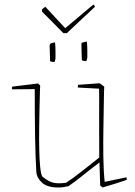

<svg xmlns="http://www.w3.org/2000/svg" viewBox="-20 -825 598 851"><path d="M238 6Q189 6 166 -15.5Q143 -37 141 -62Q137 -132 135.5 -219Q134 -306 134 -430L33 -429Q33 -432 33 -435.5Q33 -439 34 -441L149 -455L158 -446L157 -421Q156 -385 155 -340Q154 -295 153.5 -248Q153 -201 154 -158.5Q155 -116 158 -85.5Q161 -55 167 -43Q194 -21 215 -15.5Q236 -10 273 -15Q305 -36 340.5 -64Q376 -92 420 -127Q420 -181 419.5 -236.5Q419 -292 419.5 -343Q420 -394 419 -432L325 -437Q325 -439 325 -442Q325 -445 326 -449L422 -456L442 -441L441 -416Q440 -342 438.5 -268.5Q437 -195 438 -130.5Q439 -66 444 -19L540 -39Q541 -38 541.5 -34Q542 -30 542 -28Q517 -19 489 -10.5Q461 -2 435 6L424 -3L421 -100V-105Q381 -75 349 -49Q317 -23 284 0Q270 3 261 4.5Q252 6 238 6ZM343 -558Q342 -578 341.5 -596Q341 -614 341 -634Q344 -636 353.5 -638.5Q363 -641 365 -641Q367 -620 367 -598Q367 -576 367 -569Q367 -568 365 -561Q363 -554 362 -554Q360 -554 352.5 -555Q345 -556 343 -558ZM202 -554 200 -623Q200 -627 203 -631Q204 -633 213 -635Q222 -637 224 -637Q226 -616 226 -594Q226 -572 226 -565Q226 -564 224 -557Q222 -550 221 -550Q219 -550 211.5 -551Q204 -552 202 -554ZM261 -678 166 -774V-783Q171 -789 181 -795L269 -700L394 -805Q399 -801 401 -795L276 -678Z"/></svg>

Font: Labrada Thin
Style: Regular
Weight: 100
Designer: Mercedes Jáuregui
Foundry: Omnibus-Type Team
Version: Version 1.000; ttfautohint (v1.8.4.7-5d5b)